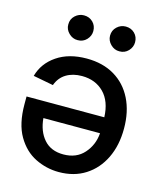

<svg xmlns="http://www.w3.org/2000/svg" viewBox="-114 -837 771 926"><g transform="rotate(15 271.5 -374.0)"><path d="M257.3 -557.1Q337.9 -557.1 396.2 -522.5Q454.6 -487.8 486.1 -424.6Q517.6 -361.3 517.6 -276.9Q517.6 -192.9 486.6 -128.9Q455.6 -64.9 399.4 -29.1Q343.3 6.8 267.1 6.8Q205.1 6.8 149.4 -20.8Q93.8 -48.3 58.6 -108.6Q23.4 -168.9 23.4 -267.1V-305.2H411.6Q408.7 -384.3 366.5 -427Q324.2 -469.7 256.8 -469.7Q211.4 -469.7 178.7 -450Q146 -430.2 131.8 -391.1L31.2 -410.2Q49.3 -476.1 108.9 -516.6Q168.5 -557.1 257.3 -557.1ZM266.6 -81.1Q331.5 -81.1 369.4 -123.8Q407.2 -166.5 411.6 -225.6H128.9Q134.3 -161.1 169.2 -121.1Q204.1 -81.1 266.6 -81.1ZM190.4 -631.3Q165.5 -630.9 146.5 -649.7Q127.4 -668.5 127.9 -692.9Q127.4 -719.7 146.5 -737.3Q165.5 -754.9 190.4 -754.9Q217.3 -754.9 235.1 -737.3Q252.9 -719.7 252.9 -692.9Q252.9 -668.5 235.1 -649.7Q217.3 -630.9 190.4 -631.3ZM398.9 -631.3Q374 -630.9 355.2 -649.7Q336.4 -668.5 336.4 -692.9Q336.4 -719.7 355.2 -737.3Q374 -754.9 398.9 -754.9Q425.8 -754.9 443.6 -737.3Q461.4 -719.7 461.4 -692.9Q461.4 -668.5 443.6 -649.7Q425.8 -630.9 398.9 -631.3Z"/></g></svg>

Font: Inter Tight Medium
Style: Regular
Weight: 500
Designer: Rasmus Andersson
Foundry: rsms
Version: Version 3.004; ttfautohint (v1.8.4.7-5d5b)